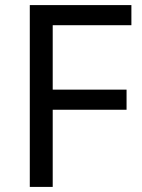

<svg xmlns="http://www.w3.org/2000/svg" viewBox="-20 -734 559 754"><path d="M187 0H97V-714H496V-635H187V-382H477V-303H187Z"/></svg>

Font: hindi25
Style: Book
Weight: 400
Designer: Jelle Bosma - Monotype Design Team
Foundry: Monotype Imaging Inc.
Version: Version 2.003